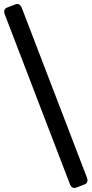

<svg xmlns="http://www.w3.org/2000/svg" viewBox="-20 -737 458 959"><path d="M4.4 -663.6Q-6.3 -690.9 16.6 -699.7L56.2 -714.8Q78.6 -723.6 89.4 -696.3L413.6 148.4Q424.3 175.8 401.4 184.6L361.8 199.7Q339.4 208.5 328.6 181.2Z"/></svg>

Font: Istok
Style: Bold
Weight: 700
Designer: Andrey V. Panov
Foundry: Andrey V. Panov
Version: Version 1.0.1